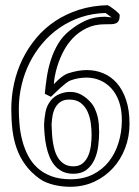

<svg xmlns="http://www.w3.org/2000/svg" viewBox="-20 -695 540 747"><path d="M180.7 -210.4Q181.2 -195.8 182.1 -178Q183.1 -160.2 185.8 -142.1Q188.5 -124 193.8 -107.2Q199.2 -90.3 208.5 -77.1Q217.8 -64 231.7 -55.9Q245.6 -47.9 265.6 -47.9Q288.1 -47.9 302 -59.8Q315.9 -71.8 323.5 -89.8Q331.1 -107.9 333.7 -129.4Q336.4 -150.9 336.4 -169.9Q336.4 -190.9 333.3 -215.1Q330.1 -239.3 321 -259.8Q312 -280.3 294.9 -293.9Q277.8 -307.6 250 -307.6Q227.5 -307.6 214.1 -297.9Q200.7 -288.1 193.4 -272.9Q186 -257.8 183.6 -239.7Q181.2 -221.7 180.2 -205.6ZM151.4 -209Q152.3 -233.9 157 -259Q161.6 -284.2 178.2 -304.7Q190.9 -320.3 211.2 -328.9Q231.4 -337.4 252.4 -337.4Q277.3 -337.4 296.6 -326.4Q315.9 -315.4 331.1 -298.8Q341.8 -287.6 348.6 -272.9Q355.5 -258.3 359.4 -242.7Q363.3 -227.1 364.5 -210.7Q365.7 -194.3 365.7 -179.7Q365.7 -153.3 361.8 -124.8Q357.9 -96.2 346.9 -72.8Q335.9 -49.3 316.4 -34.2Q296.9 -19 265.6 -19Q240.7 -19 222.9 -27.8Q205.1 -36.6 192.6 -51.5Q180.2 -66.4 172.4 -85.7Q164.6 -105 160.2 -126Q155.8 -147 153.8 -168.5Q151.9 -189.9 151.4 -209ZM407.2 -670.4Q411.1 -667.5 417.5 -663.1Q423.8 -658.7 430.2 -653.6Q436.5 -648.4 441.2 -643.6Q445.8 -638.7 445.8 -635.7Q445.8 -622.1 441.9 -614.7Q438 -607.4 430.7 -604.2Q423.3 -601.1 412.8 -600.8Q402.3 -600.6 389.2 -600.6Q347.7 -600.6 316.9 -585.4Q286.1 -570.3 263.9 -547.1Q241.7 -523.9 227.3 -496.1Q212.9 -468.3 204.6 -442.4Q196.3 -416.5 192.9 -396Q189.5 -375.5 189.5 -367.2Q191.9 -370.1 197.8 -376Q203.6 -381.8 211.2 -388.4Q218.8 -395 228 -401.1Q237.3 -407.2 246.6 -410.2Q264.6 -416 282.7 -419.2Q300.8 -422.4 317.9 -422.4Q352.1 -422.4 382.3 -409.7Q412.6 -397 435.1 -371.1Q457.5 -345.2 470.7 -305.9Q483.9 -266.6 483.9 -212.9Q483.9 -163.6 467 -119.1Q450.2 -74.7 419.7 -41.3Q389.2 -7.8 346.7 12Q304.2 31.7 252.9 31.7Q238.3 31.7 222.7 30Q207 28.3 191.4 24.7Q175.8 21 161.1 15.1Q146.5 9.3 134.8 1Q100.1 -23.9 78.4 -54Q56.6 -84 44.7 -118.2Q32.7 -152.3 28.3 -190.4Q23.9 -228.5 23.9 -270Q23.9 -321.3 34.9 -370.8Q45.9 -420.4 67.6 -464.8Q89.4 -509.3 121.1 -547.1Q152.8 -585 194.6 -612.8Q236.3 -640.6 287.6 -657Q338.9 -673.3 398.9 -674.8ZM390.6 -644.5Q339.4 -643.1 294.4 -627.9Q249.5 -612.8 211.9 -586.9Q174.3 -561 144.8 -526.1Q115.2 -491.2 95 -450.4Q74.7 -409.7 64 -364Q53.2 -318.4 53.2 -271.5Q53.2 -242.7 55.9 -211.2Q58.6 -179.7 66.4 -149.4Q74.2 -119.1 88.1 -91.6Q102.1 -64 124.5 -43Q147 -22 179 -9.8Q210.9 2.4 254.9 2.4Q304.2 2.4 341.6 -16.4Q378.9 -35.2 403.8 -66.9Q428.7 -98.6 441.4 -140.4Q454.1 -182.1 454.1 -227.5Q454.1 -268.6 443.1 -299.6Q432.1 -330.6 413.1 -351.3Q394 -372.1 369.1 -382.6Q344.2 -393.1 316.4 -393.1Q285.2 -393.1 254.9 -382.3Q247.6 -379.9 236.8 -371.6Q226.1 -363.3 215.1 -353.3Q204.1 -343.3 194.1 -333.5Q184.1 -323.7 178.2 -318.4Q172.4 -321.3 166.3 -324.2Q160.2 -327.1 154.3 -330.1Q157.2 -363.3 162.6 -397.5Q168 -431.6 178.7 -464.4Q189.5 -497.1 207 -526.1Q224.6 -555.2 252.4 -577.1Q282.2 -601.1 314.5 -615.5Q346.7 -629.9 388.7 -629.9L414.1 -627.4Z"/></svg>

Font: XB Kayhan Pook
Style: Regular
Weight: 700
Designer: Behnam
Foundry: Irmug
Version: Version 7.300 2009